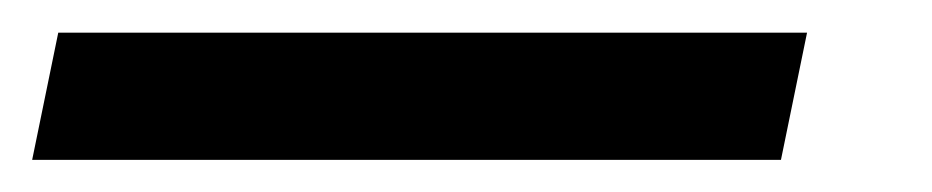

<svg xmlns="http://www.w3.org/2000/svg" viewBox="-67 41 568 117"><path d="M-47.4 138.4 -31.5 60.9H424.8L408.9 138.4Z"/></svg>

Font: Source Sans 3
Style: Italic
Weight: 200
Italic angle: -11°
Designer: Paul D. Hunt
Foundry: Adobe
Version: Version 3.046;hotconv 1.0.118;makeotfexe 2.5.65603